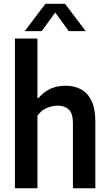

<svg xmlns="http://www.w3.org/2000/svg" viewBox="-20 -1016 591 1036"><path d="M60.5 0V-808H182V-487H188Q243 -553.5 334.5 -553.5Q379.5 -553.5 415.8 -534.8Q452 -516 473.2 -473.5Q494.5 -431 494.5 -358.5V0H373.5V-350.5Q373.5 -405 350.8 -425.5Q328 -446 291 -446Q263.5 -446 232.8 -433.5Q202 -421 182 -391.5V0ZM113.5 -848 225 -995.5H331L442.5 -848H351L278 -948.5L205 -848Z"/></svg>

Font: Encode Sans Semi Condensed SemiBold
Style: Regular
Weight: 600
Width: 4
Designer: Multiple Designers
Foundry: Impallari Type
Version: Version 3.000; ttfautohint (v1.8.3) -l 8 -r 50 -G 200 -x 14 